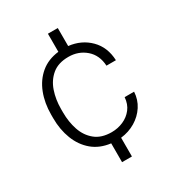

<svg xmlns="http://www.w3.org/2000/svg" viewBox="-182 -756 908 988"><g transform="rotate(-30 272.5 -262.5)"><path d="M284.2 -40.5Q320.8 -40.5 353.3 -54.7Q385.7 -68.8 407 -96.2Q428.2 -123.5 431.2 -163.6H487.3Q484.9 -117.7 460.9 -80.8Q437 -43.9 397.9 -20.5Q358.9 2.9 311 8.3V119.6H252.4V7.8Q188.5 0 145.5 -36.1Q102.5 -72.3 80.6 -128.9Q58.6 -185.5 58.6 -253.9V-274.4Q58.6 -343.3 80.6 -399.9Q102.5 -456.5 145.8 -492.7Q189 -528.8 252.4 -536.1V-643.6H311V-536.6Q385.3 -528.3 434.6 -479Q483.9 -429.7 487.3 -350.6H431.2Q427.7 -414.6 385.5 -451.2Q343.3 -487.8 283.7 -487.8Q223.6 -487.8 187 -457.8Q150.4 -427.7 133.8 -379.2Q117.2 -330.6 117.2 -274.4V-253.9Q117.2 -197.8 133.5 -149.2Q149.9 -100.6 186.8 -70.6Q223.6 -40.5 284.2 -40.5Z"/></g></svg>

Font: Vazirmatn RD FD ExtraLight
Style: Regular
Weight: 200
Designer: Saber Rastikerdar
Foundry: Saber Rastikerdar
Version: Version 33.003